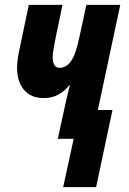

<svg xmlns="http://www.w3.org/2000/svg" viewBox="-20 -569 530 787"><path d="M239 198 282 0H217L247 -138Q252 -160 256.5 -180Q261 -200 267 -220H265Q244 -195 218.5 -181Q193 -167 159 -167Q107 -167 78.5 -200.5Q50 -234 50 -291Q50 -309 53 -330Q56 -351 61 -372L98 -549H236L207 -409Q203 -388 199.5 -368.5Q196 -349 196 -331Q196 -314 203 -302.5Q210 -291 224 -291Q252 -291 271.5 -319Q291 -347 305 -415L334 -549H473L381 -118H441L374 198Z"/></svg>

Font: Noto Sans ExtraCondensed ExtraBold
Style: Italic
Weight: 800
Width: 2
Italic angle: -12°
Designer: Monotype Design Team
Foundry: Monotype Imaging Inc.
Version: Version 2.013; ttfautohint (v1.8.4.7-5d5b)